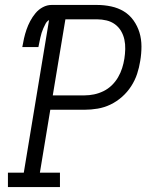

<svg xmlns="http://www.w3.org/2000/svg" viewBox="-20 -755 640 775"><path d="M12 0V-58H76L178 -674Q169 -669 164 -659.5Q159 -650 155 -641Q151 -632 148 -622.5Q145 -613 143 -603.5Q141 -594 139 -584.5Q137 -575 135 -565H70Q73 -583 77 -600.5Q81 -618 87 -635.5Q93 -653 102 -670Q111 -687 123.5 -702Q136 -717 153 -726Q170 -735 188 -735H372Q401 -735 429 -729Q457 -723 480 -709Q503 -695 519 -672.5Q535 -650 543 -623.5Q551 -597 551 -567.5Q551 -538 546 -509Q542 -483 533.5 -457Q525 -431 509.5 -407Q494 -383 472.5 -364Q451 -345 426 -333Q401 -321 374 -316.5Q347 -312 321 -312H183L141 -58H222V0ZM193 -370H321Q340 -370 359.5 -374Q379 -378 397.5 -387Q416 -396 431 -410.5Q446 -425 456.5 -443Q467 -461 473 -480Q479 -499 482 -518Q485 -537 485.5 -557Q486 -577 482 -595.5Q478 -614 468.5 -630Q459 -646 444 -657Q429 -668 410 -672.5Q391 -677 372 -677H244Z"/></svg>

Font: Iosevka Slab LtExObl
Style: Regular
Weight: 300
Width: 7
Italic angle: -9°
Monospace: yes
Designer: Belleve Invis
Foundry: Belleve Invis
Version: Version 11.1.0; ttfautohint (v1.8.3)